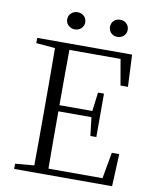

<svg xmlns="http://www.w3.org/2000/svg" viewBox="-96 -974 842 1046"><g transform="rotate(10 324.5 -450.5)"><path d="M248 -806C275 -806 298 -825 298 -853C298 -883 275 -901 248 -901C223 -901 198 -883 198 -853C198 -825 223 -806 248 -806ZM484 -806C509 -806 533 -825 533 -853C533 -883 509 -901 484 -901C457 -901 435 -883 435 -853C435 -825 457 -806 484 -806ZM547 -548H588L580 -725H55V-696L160 -687C161 -590 161 -490 161 -390V-335C161 -235 161 -136 160 -38L55 -29V0H597L605 -179H564L538 -34H239C238 -132 238 -232 238 -351H421L433 -249H466V-489H433L420 -385H238C238 -494 238 -595 239 -691H522Z"/></g></svg>

Font: Noto Serif JP Light
Style: Regular
Weight: 300
Designer: Ryoko NISHIZUKA 西塚涼子 (kana & ideographs); Frank Grießhammer (Latin, Greek & Cyrillic); Wenlong ZHANG 张文龙 (bopomofo); San
Foundry: Adobe
Version: Version 2.001;hotconv 1.1.0;makeotfexe 2.6.0